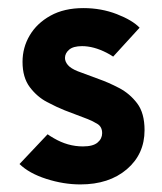

<svg xmlns="http://www.w3.org/2000/svg" viewBox="-20 -451 408 484"><path d="M100 -112.5Q106.9 -107.6 115.3 -102.8Q150.7 -81.9 188.9 -81.9Q214.6 -81.9 226 -91.7Q237.5 -101.4 237.5 -115.3Q237.5 -131.2 225.7 -138.5Q213.9 -145.8 201.4 -150.7L143.1 -172.9Q123.6 -180.6 98.6 -193.8Q73.6 -206.9 55.2 -231.2Q36.8 -255.6 36.8 -295.1Q36.8 -331.2 54.9 -361.8Q72.9 -392.4 107.3 -411.5Q141.7 -430.6 190.3 -430.6Q235.4 -430.6 274.7 -415.3Q313.9 -400 331.9 -381.2L265.3 -308.3Q256.9 -313.9 248.6 -318.1Q216 -334.7 186.8 -334.7Q164.6 -334.7 154.2 -325.7Q143.8 -316.7 143.8 -304.9Q143.8 -295.8 151 -287.2Q158.3 -278.5 175.7 -271.5L229.9 -251.4Q253.5 -243.1 280.2 -229.2Q306.9 -215.3 325.7 -190.6Q344.4 -166 344.4 -122.9Q344.4 -62.5 299.7 -24.3Q254.9 13.9 182.6 13.9Q140.3 13.9 96.9 0Q53.5 -13.9 29.2 -37.5Z"/></svg>

Font: co2trust
Style: Bold
Weight: 700
Designer: Kristian Moeller
Foundry: Dicotype
Version: Version 1.000